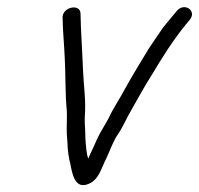

<svg xmlns="http://www.w3.org/2000/svg" viewBox="-20 -516 566 546"><path d="M158 -464C159 -421 162 -397 164 -354C167 -303 165 -250 170 -201C171 -182 169 -153 170 -135L172 -107C172 -91 176 -63 180 -50C185 -25 192 26 234 6C262 -7 267 -36 283 -67C293 -89 303 -117 316 -135C332 -159 339 -179 354 -204C367 -227 382 -254 395 -276L411 -302C442 -354 473 -403 509 -447L519 -459C542 -486 503 -511 482 -484L472 -472C459 -457 456 -452 444 -438C430 -418 416 -397 402 -376C378 -336 356 -301 333 -259C321 -236 300 -205 290 -182C278 -159 265 -141 254 -116C247 -99 238 -82 231 -65C226 -77 224 -104 223 -120L222 -150C221 -159 221 -169 221 -181C225 -231 218 -270 216 -318C214 -372 210 -424 209 -476C210 -508 155 -496 158 -464Z"/></svg>

Font: Electronic
Style: BookIt
Weight: 400
Version: Version 1.011